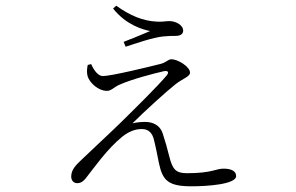

<svg xmlns="http://www.w3.org/2000/svg" viewBox="-20 -603 1040 674"><path d="M300 -378 288 -375C285 -361 284 -347 288 -334C295 -313 324 -284 356 -284C370 -284 379 -296 398 -305C442 -325 520 -345 555 -353C569 -356 575 -350 565 -338C533 -300 458 -226 401 -170C361 -131 299 -74 267 -43C247 -24 230 -8 230 17C230 31 239 40 251 40C264 40 273 33 281 23C311 -15 356 -80 409 -123C433 -142 455 -150 478 -150C504 -150 515 -133 520 -114C527 -87 533 -54 538 -30C551 32 572 51 653 51C708 51 809 44 809 15C809 -1 794 -11 765 -11C737 -11 725 5 636 5C598 5 586 -8 575 -51C568 -80 559 -111 551 -135C542 -163 517 -175 490 -175C478 -175 460 -174 445 -170C486 -211 565 -283 597 -308C623 -328 647 -334 647 -348C647 -369 604 -395 582 -395C570 -395 564 -384 545 -379C502 -368 370 -336 341 -336C326 -336 311 -353 300 -378ZM377 -573C423 -515 482 -499 507 -494C484 -484 445 -468 414 -456L421 -439C452 -449 518 -472 552 -475C573 -477 583 -477 597 -477C616 -477 623 -486 623 -495C623 -516 596 -529 574 -529C562 -529 553 -526 532 -527C482 -529 437 -548 388 -583Z"/></svg>

Font: Noto Serif TC ExtraLight
Style: Regular
Weight: 200
Designer: Ryoko NISHIZUKA 西塚涼子 (kana & ideographs); Frank Grießhammer (Latin, Greek & Cyrillic); Wenlong ZHANG 张文龙 (bopomofo); San
Foundry: Adobe
Version: Version 2.001;hotconv 1.1.0;makeotfexe 2.6.0